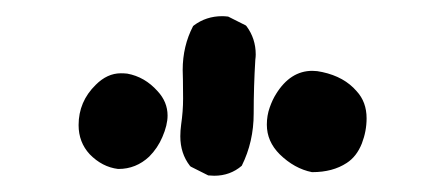

<svg xmlns="http://www.w3.org/2000/svg" viewBox="-20 -846 540 235"><path d="M212.4 -643.1Q200.7 -658.2 200.7 -679.2Q200.7 -686 201.7 -693.4Q204.1 -710 204.1 -725.3Q204.1 -740.7 203.9 -748.3Q203.6 -755.9 203.6 -760.3Q203.6 -789.6 216.3 -814L217.3 -814.9Q232.4 -826.2 252 -826.2Q254.9 -826.2 259.3 -825.7L280.8 -814.9L281.7 -814Q293 -798.8 293 -779.3Q293 -776.4 292.5 -772.9Q290.5 -740.2 290.5 -707Q290.5 -672.4 275.9 -643.1Q261.7 -630.9 242.2 -630.9Q239.3 -630.9 234.9 -631.3L213.4 -642.1ZM306.6 -693.4Q306.6 -704.6 310.1 -714.4Q313.5 -724.1 317.9 -731Q335.4 -759.3 362.3 -759.3Q368.2 -759.3 374.5 -757.8Q401.4 -752 416.5 -734.4Q428.7 -721.2 428.7 -701.2Q428.7 -685.5 422.9 -670.4Q416.5 -654.3 404.3 -646.5Q387.2 -635.3 362.3 -635.3H361.8Q340.3 -639.6 322.3 -657.2Q306.6 -672.9 306.6 -693.4ZM76.2 -692.9Q76.2 -721.7 97.2 -742.2Q111.3 -756.3 127.9 -756.3Q131.8 -756.3 135.7 -755.9Q157.2 -752 172.9 -734.4Q185.1 -721.2 185.1 -704.6Q185.1 -692.9 178.7 -678.2Q172.9 -664.6 162.6 -654.3Q146.5 -639.2 125 -639.2H124.5Q105 -641.6 89.8 -657.2Q76.2 -671.9 76.2 -692.9Z"/></svg>

Font: Bakudai
Style: Medium
Weight: 500
Version: Version 1.48